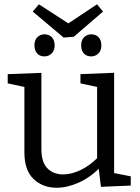

<svg xmlns="http://www.w3.org/2000/svg" viewBox="-20 -874 660 903"><path d="M247 9Q180.7 9 137.7 -32.2Q94.7 -73.3 94.7 -158.3V-477L104.7 -463L16.3 -482V-525.3L174.7 -531.3V-172.3Q174.7 -111.7 202.7 -82.7Q230.7 -53.7 277.7 -53.7Q314.7 -53.7 358 -73.7Q401.3 -93.7 443.3 -136.3L436.7 -118.3V-479L446.7 -463L358.3 -482V-525.3L516.7 -531.7V-48.7L504.7 -62.3L595 -44.7V-1.3L454.7 4.7L442.7 -94.3L454.3 -89.7Q404.7 -39.3 350.3 -15.2Q296 9 247 9ZM409 -608.7Q387 -608.7 374.5 -622.5Q362 -636.3 361.7 -660.3Q361.3 -684.7 375.3 -698.7Q389.3 -712.7 409 -712.7Q431 -712.7 443.8 -698.7Q456.7 -684.7 456.7 -660.3Q456.7 -636.3 442.7 -622.5Q428.7 -608.7 409 -608.7ZM189 -608.7Q167.3 -608.7 154.8 -622.5Q142.3 -636.3 142 -660.3Q141.7 -684.7 155.5 -698.7Q169.3 -712.7 189 -712.7Q211 -712.7 224 -698.7Q237 -684.7 237 -660.3Q237 -636.3 222.8 -622.5Q208.7 -608.7 189 -608.7ZM436.3 -853.7 464.7 -819.7 326.7 -701 279.3 -697.3 134 -819.7 163 -853.7 328.7 -746.3 275.7 -747Z"/></svg>

Font: Bitter Thin
Style: Regular
Weight: 100
Designer: Sol Matas, and Bitter project Authors
Foundry: Sol Matas
Version: Version 2.002